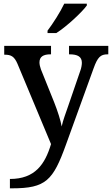

<svg xmlns="http://www.w3.org/2000/svg" viewBox="-20 -786 610 1046"><path d="M239 -619V-606H287C344 -642 428 -721 453 -756V-766H330C309 -721 268 -657 239 -619ZM34 189V240H46C230 240 269 197 339 3L490 -414C512 -475 528 -490 566 -490H570V-536H356V-490H359C403 -490 426 -477 426 -444C426 -433 423 -414 417 -399L350 -204C340 -174 323 -131 316 -97C311 -128 294 -181 275 -229L203 -408C198 -422 195 -435 195 -446C195 -477 216 -490 255 -490H258V-536H3V-488H6C41 -488 58 -478 75 -439L258 -1C225 109 171 189 34 189Z"/></svg>

Font: Noto Naskh Arabic UI Medium
Style: Regular
Weight: 500
Designer: Monotype Design Team, David Williams, Mohamad Dakak and Nizar Qandah
Foundry: Monotype Imaging Inc.
Version: Version 2.014